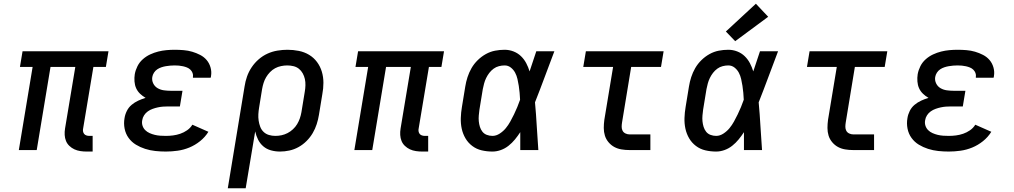

<svg xmlns="http://www.w3.org/2000/svg" viewBox="-20 -805 5440 1030"><path d="M445 8Q428 8 411 5.5Q394 3 379 -4Q364 -11 352 -22.5Q340 -34 334 -49Q328 -64 327 -81Q326 -98 329 -116L384 -446H251L177 0H81L155 -446H87L101 -530H562L548 -446H481L426 -116Q424 -108 425.5 -100Q427 -92 431.5 -86.5Q436 -81 443.5 -78.5Q451 -76 459 -76H477V8Z M870 8Q841 8 813 5Q785 2 758.5 -6.5Q732 -15 709 -29Q686 -43 670 -65Q654 -87 648.5 -115Q643 -143 648 -171Q651 -191 660.5 -210Q670 -229 686 -242.5Q702 -256 721.5 -265Q741 -274 761 -280Q745 -289 731.5 -302Q718 -315 710.5 -331.5Q703 -348 701.5 -368Q700 -388 703 -407Q707 -429 717.5 -450Q728 -471 746 -487Q764 -503 785.5 -513Q807 -523 829 -528.5Q851 -534 873 -536Q895 -538 917 -538Q941 -538 965 -536Q989 -534 1011 -527.5Q1033 -521 1053.5 -510.5Q1074 -500 1088.5 -483Q1103 -466 1109.5 -443Q1116 -420 1112 -397Q1112 -395 1111.5 -393Q1111 -391 1110 -388H1015Q1015 -389 1015 -390Q1015 -391 1015 -392Q1017 -403 1013 -413.5Q1009 -424 1001 -431.5Q993 -439 983 -443Q973 -447 962 -449.5Q951 -452 940 -453Q929 -454 917 -454Q905 -454 893.5 -453Q882 -452 870 -450Q858 -448 846 -444Q834 -440 823.5 -433Q813 -426 806 -415Q799 -404 797 -392Q794 -374 802 -357.5Q810 -341 825.5 -332Q841 -323 859.5 -320.5Q878 -318 896 -318H959L945 -234H882Q868 -234 854.5 -233Q841 -232 827 -229Q813 -226 799 -221Q785 -216 773 -207.5Q761 -199 753 -186.5Q745 -174 743 -160Q740 -145 744.5 -131Q749 -117 759 -107Q769 -97 782.5 -91Q796 -85 810.5 -81.5Q825 -78 840 -77Q855 -76 870 -76Q889 -76 908.5 -78.5Q928 -81 947 -87.5Q966 -94 983.5 -106Q1001 -118 1012 -136L1098 -98Q1080 -69 1053 -47.5Q1026 -26 995.5 -13.5Q965 -1 933 3.5Q901 8 870 8Z M1202 205 1292 -341Q1296 -368 1305 -394Q1314 -420 1330 -444Q1346 -468 1368 -487Q1390 -506 1415.5 -517.5Q1441 -529 1468.5 -533.5Q1496 -538 1522 -538Q1553 -538 1583 -532Q1613 -526 1638 -511Q1663 -496 1680.5 -472.5Q1698 -449 1706.5 -420.5Q1715 -392 1715 -361Q1715 -330 1709 -299L1691 -189Q1687 -164 1679 -139Q1671 -114 1657.5 -91Q1644 -68 1624.5 -48.5Q1605 -29 1581.5 -16Q1558 -3 1532.5 2.5Q1507 8 1482 8Q1457 8 1433.5 1.5Q1410 -5 1392.5 -20Q1375 -35 1364.5 -56Q1354 -77 1349 -100L1298 205ZM1457 -76Q1474 -76 1490.5 -79.5Q1507 -83 1522.5 -91Q1538 -99 1551.5 -111.5Q1565 -124 1574 -139Q1583 -154 1588.5 -170Q1594 -186 1597 -203L1615 -313Q1618 -330 1618.5 -347.5Q1619 -365 1615.5 -381Q1612 -397 1604 -411.5Q1596 -426 1583.5 -436Q1571 -446 1554.5 -450Q1538 -454 1521 -454Q1505 -454 1488 -450.5Q1471 -447 1456 -439Q1441 -431 1428.5 -418Q1416 -405 1407.5 -390.5Q1399 -376 1394 -360Q1389 -344 1386 -327L1370 -228Q1367 -210 1366 -192.5Q1365 -175 1367.5 -158Q1370 -141 1376 -125Q1382 -109 1394 -97.5Q1406 -86 1422.5 -81Q1439 -76 1457 -76Z M2245 8Q2228 8 2211 5.5Q2194 3 2179 -4Q2164 -11 2152 -22.5Q2140 -34 2134 -49Q2128 -64 2127 -81Q2126 -98 2129 -116L2184 -446H2051L1977 0H1881L1955 -446H1887L1901 -530H2362L2348 -446H2281L2226 -116Q2224 -108 2225.5 -100Q2227 -92 2231.5 -86.5Q2236 -81 2243.5 -78.5Q2251 -76 2259 -76H2277V8Z M2622 8Q2592 8 2564 1.5Q2536 -5 2513.5 -22Q2491 -39 2477 -63Q2463 -87 2457 -114.5Q2451 -142 2452 -172Q2453 -202 2458 -231L2476 -341Q2480 -366 2488 -391Q2496 -416 2509.5 -439.5Q2523 -463 2543 -482.5Q2563 -502 2586.5 -515Q2610 -528 2635.5 -533Q2661 -538 2687 -538Q2712 -538 2735 -529Q2758 -520 2775 -503.5Q2792 -487 2803 -466Q2814 -445 2821 -422Q2830 -449 2839 -476Q2848 -503 2857 -530H2954Q2928 -462 2902.5 -393Q2877 -324 2850 -256Q2856 -192 2859.5 -128Q2863 -64 2868 0H2771Q2771 -24 2771 -48Q2771 -72 2771 -96Q2758 -76 2742.5 -57Q2727 -38 2708 -23Q2689 -8 2666.5 0Q2644 8 2622 8ZM2622 -76Q2642 -76 2661 -88.5Q2680 -101 2693.5 -117.5Q2707 -134 2717.5 -153Q2728 -172 2737.5 -191.5Q2747 -211 2755 -230.5Q2763 -250 2770 -270Q2769 -289 2767.5 -307.5Q2766 -326 2763 -344.5Q2760 -363 2756 -381Q2752 -399 2743.5 -415Q2735 -431 2720.5 -442.5Q2706 -454 2687 -454Q2672 -454 2656.5 -450Q2641 -446 2628 -436.5Q2615 -427 2605 -414Q2595 -401 2588 -386.5Q2581 -372 2577 -357Q2573 -342 2570 -327L2552 -217Q2550 -202 2548.5 -186Q2547 -170 2548.5 -154.5Q2550 -139 2554.5 -124.5Q2559 -110 2568 -98.5Q2577 -87 2591.5 -81.5Q2606 -76 2622 -76Z M3357 0Q3335 0 3314 -3.5Q3293 -7 3275.5 -16.5Q3258 -26 3244.5 -42Q3231 -58 3225 -77.5Q3219 -97 3219 -118.5Q3219 -140 3222 -162L3269 -446H3109L3123 -530H3540L3526 -446H3366L3317 -148Q3315 -136 3315 -124.5Q3315 -113 3320 -103.5Q3325 -94 3335.5 -89Q3346 -84 3357 -84H3469V0Z M3822 8Q3792 8 3764 1.5Q3736 -5 3713.5 -22Q3691 -39 3677 -63Q3663 -87 3657 -114.5Q3651 -142 3652 -172Q3653 -202 3658 -231L3676 -341Q3680 -366 3688 -391Q3696 -416 3709.5 -439.5Q3723 -463 3743 -482.5Q3763 -502 3786.5 -515Q3810 -528 3835.5 -533Q3861 -538 3887 -538Q3912 -538 3935 -529Q3958 -520 3975 -503.5Q3992 -487 4003 -466Q4014 -445 4021 -422Q4030 -449 4039 -476Q4048 -503 4057 -530H4154Q4128 -462 4102.5 -393Q4077 -324 4050 -256Q4056 -192 4059.5 -128Q4063 -64 4068 0H3971Q3971 -24 3971 -48Q3971 -72 3971 -96Q3958 -76 3942.5 -57Q3927 -38 3908 -23Q3889 -8 3866.5 0Q3844 8 3822 8ZM3822 -76Q3842 -76 3861 -88.5Q3880 -101 3893.5 -117.5Q3907 -134 3917.5 -153Q3928 -172 3937.5 -191.5Q3947 -211 3955 -230.5Q3963 -250 3970 -270Q3969 -289 3967.5 -307.5Q3966 -326 3963 -344.5Q3960 -363 3956 -381Q3952 -399 3943.5 -415Q3935 -431 3920.5 -442.5Q3906 -454 3887 -454Q3872 -454 3856.5 -450Q3841 -446 3828 -436.5Q3815 -427 3805 -414Q3795 -401 3788 -386.5Q3781 -372 3777 -357Q3773 -342 3770 -327L3752 -217Q3750 -202 3748.5 -186Q3747 -170 3748.5 -154.5Q3750 -139 3754.5 -124.5Q3759 -110 3768 -98.5Q3777 -87 3791.5 -81.5Q3806 -76 3822 -76ZM3924 -584 3874 -636 4035 -785 4101 -715Z M4557 0Q4535 0 4514 -3.5Q4493 -7 4475.5 -16.5Q4458 -26 4444.5 -42Q4431 -58 4425 -77.5Q4419 -97 4419 -118.5Q4419 -140 4422 -162L4469 -446H4309L4323 -530H4740L4726 -446H4566L4517 -148Q4515 -136 4515 -124.5Q4515 -113 4520 -103.5Q4525 -94 4535.5 -89Q4546 -84 4557 -84H4669V0Z M5070 8Q5041 8 5013 5Q4985 2 4958.5 -6.5Q4932 -15 4909 -29Q4886 -43 4870 -65Q4854 -87 4848.5 -115Q4843 -143 4848 -171Q4851 -191 4860.5 -210Q4870 -229 4886 -242.5Q4902 -256 4921.5 -265Q4941 -274 4961 -280Q4945 -289 4931.5 -302Q4918 -315 4910.5 -331.5Q4903 -348 4901.5 -368Q4900 -388 4903 -407Q4907 -429 4917.5 -450Q4928 -471 4946 -487Q4964 -503 4985.5 -513Q5007 -523 5029 -528.5Q5051 -534 5073 -536Q5095 -538 5117 -538Q5141 -538 5165 -536Q5189 -534 5211 -527.5Q5233 -521 5253.5 -510.5Q5274 -500 5288.5 -483Q5303 -466 5309.5 -443Q5316 -420 5312 -397Q5312 -395 5311.5 -393Q5311 -391 5310 -388H5215Q5215 -389 5215 -390Q5215 -391 5215 -392Q5217 -403 5213 -413.5Q5209 -424 5201 -431.5Q5193 -439 5183 -443Q5173 -447 5162 -449.5Q5151 -452 5140 -453Q5129 -454 5117 -454Q5105 -454 5093.5 -453Q5082 -452 5070 -450Q5058 -448 5046 -444Q5034 -440 5023.5 -433Q5013 -426 5006 -415Q4999 -404 4997 -392Q4994 -374 5002 -357.5Q5010 -341 5025.5 -332Q5041 -323 5059.5 -320.5Q5078 -318 5096 -318H5159L5145 -234H5082Q5068 -234 5054.5 -233Q5041 -232 5027 -229Q5013 -226 4999 -221Q4985 -216 4973 -207.5Q4961 -199 4953 -186.5Q4945 -174 4943 -160Q4940 -145 4944.5 -131Q4949 -117 4959 -107Q4969 -97 4982.5 -91Q4996 -85 5010.5 -81.5Q5025 -78 5040 -77Q5055 -76 5070 -76Q5089 -76 5108.5 -78.5Q5128 -81 5147 -87.5Q5166 -94 5183.5 -106Q5201 -118 5212 -136L5298 -98Q5280 -69 5253 -47.5Q5226 -26 5195.5 -13.5Q5165 -1 5133 3.5Q5101 8 5070 8Z"/></svg>

Font: Iosevka Slab Medium Extended
Style: Italic
Weight: 500
Width: 7
Italic angle: -9°
Monospace: yes
Designer: Belleve Invis
Foundry: Belleve Invis
Version: Version 11.1.0; ttfautohint (v1.8.3)